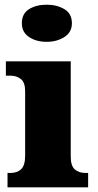

<svg xmlns="http://www.w3.org/2000/svg" viewBox="-20 -797 416 817"><path d="M179 -619Q134 -619 103.5 -639.5Q73 -660 73 -698Q73 -739 103.5 -758Q134 -777 179 -777Q222 -777 254 -758Q286 -739 286 -698Q286 -660 254 -639.5Q222 -619 179 -619ZM12 0V-61H24Q53 -61 70 -77Q87 -93 87 -135V-409Q87 -446 69 -460.5Q51 -475 24 -475H5V-536H281V-131Q281 -91 298.5 -76Q316 -61 344 -61H355V0Z"/></svg>

Font: Noto Serif Tamil Black
Style: Italic
Weight: 900
Italic angle: -12°
Designer: Indian Type Foundry, Tom Grace, and the Monotype Design Team
Foundry: Monotype Imaging Inc.
Version: Version 2.003; ttfautohint (v1.8.4.7-5d5b)